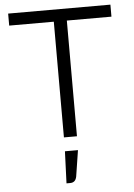

<svg xmlns="http://www.w3.org/2000/svg" viewBox="-58 -670 653 939"><g transform="rotate(-5 268.5 -201.0)"><path d="M520 -627V-568H301V0H237V-568H18V-627ZM300 68 280 196Q277 211 269 218Q261 225 248 225H230L236 68Z"/></g></svg>

Font: Blinker Light
Style: Regular
Weight: 300
Designer: Juergen Huber
Foundry: supertype
Version: Version 1.017;hotconv 1.0.117;makeotfexe 2.5.65602